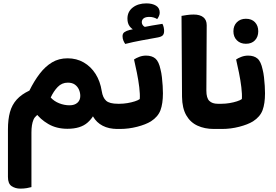

<svg xmlns="http://www.w3.org/2000/svg" viewBox="-20 -763 1635 1136"><path d="M100 353Q71 353 49 338.5Q27 324 27 284V3Q27 -57 39 -100Q51 -143 79 -174Q107 -205 154 -227Q182 -284 215 -327Q248 -370 288 -394Q328 -418 380 -418Q433 -418 475.5 -393.5Q518 -369 545.5 -325.5Q573 -282 582 -224Q588 -185 608 -167Q628 -149 678 -149H681V0H675Q624 0 587.5 -19Q551 -38 531 -73Q511 -108 505 -159L551 -126Q540 -75 498.5 -38Q457 -1 379 -1Q314 -1 265.5 -29.5Q217 -58 191 -96L226 -95Q190 -83 178 -54.5Q166 -26 166 21V344Q156 347 138.5 350Q121 353 100 353ZM392 -140Q421 -140 438 -155Q455 -170 455 -195Q455 -215 447 -233Q439 -251 423 -262.5Q407 -274 381 -274Q346 -274 321.5 -248.5Q297 -223 280 -186Q300 -164 330 -152Q360 -140 392 -140ZM681 0V-149Q690 -136 694.5 -117.5Q699 -99 699 -75Q699 -51 694 -32Q689 -13 681 0Z M665 0V-149H687Q710 -149 734 -153Q758 -157 778 -163.5Q798 -170 807 -177Q809 -205 804 -246.5Q799 -288 790 -332.5Q781 -377 773 -411Q784 -419 803.5 -426.5Q823 -434 844 -434Q879 -434 899.5 -416.5Q920 -399 930 -351Q935 -332 938 -306Q941 -280 942.5 -255Q944 -230 944 -211Q944 -150 929.5 -111Q915 -72 873 -45Q842 -26 791.5 -13Q741 0 690 0ZM846 -743Q881 -743 903 -729.5Q925 -716 925 -688Q925 -678 920.5 -668Q916 -658 910 -650Q901 -656 889 -659.5Q877 -663 864 -663Q841 -663 830 -654.5Q819 -646 819 -632Q819 -621 826.5 -612Q834 -603 849 -600L781 -582Q760 -590 747 -607.5Q734 -625 734 -653Q734 -694 765.5 -718.5Q797 -743 846 -743ZM941 -622Q946 -613 948.5 -601.5Q951 -590 951 -580Q951 -562 942.5 -553.5Q934 -545 911 -541Q867 -533 817.5 -524Q768 -515 721 -503Q715 -511 710 -523Q705 -535 705 -549Q705 -565 716.5 -573Q728 -581 748 -586Q780 -593 813.5 -599.5Q847 -606 879.5 -612Q912 -618 941 -622Z M1203 -614 1201 -227Q1201 -183 1218.5 -166Q1236 -149 1268 -149H1285V0H1245Q1191 0 1148.5 -19.5Q1106 -39 1082 -81Q1058 -123 1057 -190L1054 -669Q1065 -671 1085 -674Q1105 -677 1126 -677Q1163 -677 1183 -661Q1203 -645 1203 -614ZM1285 0V-149Q1293 -135 1297.5 -117Q1302 -99 1302 -75Q1302 -51 1297.5 -31.5Q1293 -12 1285 0Z M1269 0V-149H1291Q1314 -149 1338 -153Q1362 -157 1382 -163.5Q1402 -170 1411 -177Q1413 -205 1408 -246.5Q1403 -288 1394 -332.5Q1385 -377 1377 -411Q1388 -419 1407.5 -426.5Q1427 -434 1448 -434Q1483 -434 1503.5 -416.5Q1524 -399 1534 -351Q1539 -332 1542 -306Q1545 -280 1546.5 -255Q1548 -230 1548 -211Q1548 -150 1533.5 -111Q1519 -72 1477 -45Q1446 -26 1395.5 -13Q1345 0 1294 0ZM1435 -504Q1402 -504 1381.5 -524.5Q1361 -545 1361 -578Q1361 -611 1381.5 -631.5Q1402 -652 1435 -652Q1469 -652 1488.5 -631.5Q1508 -611 1508 -578Q1508 -545 1488.5 -524.5Q1469 -504 1435 -504Z"/></svg>

Font: Baloo Bhaijaan 2
Style: Bold
Weight: 700
Designer: Sanskriti Dholi, Noopur Datye and Ek Type
Foundry: Ek Type
Version: Version 1.701